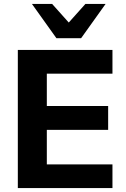

<svg xmlns="http://www.w3.org/2000/svg" viewBox="-20 -960 645 980"><path d="M71 0V-705H554V-584H219V-419H532V-297H219V-121H554V0ZM268 -765 143 -940H246L331 -845L416 -940H519L394 -765Z"/></svg>

Font: Nunito Sans 12pt ExtraBold
Style: Regular
Weight: 800
Designer: Vernon Adams
Foundry: Vernon Adams
Version: Version 3.101;gftools[0.9.27]